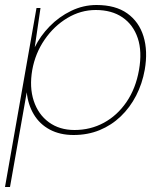

<svg xmlns="http://www.w3.org/2000/svg" viewBox="-31 -528 644 768"><path d="M-11 220 115 -496H131L108 -339Q130 -384 167.5 -422.5Q205 -461 253.5 -484.5Q302 -508 355 -508Q431 -508 478 -474.5Q525 -441 543 -382.5Q561 -324 548 -249Q538 -193 513.5 -145.5Q489 -98 452 -62.5Q415 -27 367.5 -7.5Q320 12 263 12Q209 12 168.5 -9.5Q128 -31 104.5 -70Q81 -109 76 -159L9 220ZM267 -8Q331 -8 384.5 -37Q438 -66 475 -120Q512 -174 525 -248Q538 -322 520 -375.5Q502 -429 459 -458.5Q416 -488 352 -488Q292 -488 238.5 -456Q185 -424 147.5 -369.5Q110 -315 98 -248Q86 -179 104 -124.5Q122 -70 164.5 -39Q207 -8 267 -8Z"/></svg>

Font: DM Sans 24pt Thin
Style: Italic
Weight: 250
Italic angle: -10°
Designer: Colophon Foundry, Jonny Pinhorn
Foundry: Colophon Foundry
Version: Version 4.004;gftools[0.9.30]